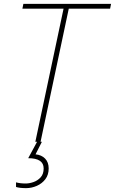

<svg xmlns="http://www.w3.org/2000/svg" viewBox="-20 -734 595 994"><path d="M163 0 309 -689H96L101 -714H555L550 -689H336L190 0ZM115 240Q82 240 63 234V210Q84 216 113 216Q132 216 153.5 208.5Q175 201 190.5 184Q206 167 206 138Q206 85 126 85L172 0H197L164 65Q195 68 213.5 87Q232 106 232 138Q232 171 215 193.5Q198 216 171 228Q144 240 115 240Z"/></svg>

Font: Noto Sans Disp Thin
Style: Italic
Weight: 100
Italic angle: -12°
Designer: Monotype Design Team
Foundry: Monotype Imaging Inc.
Version: Version 2.000;GOOG;noto-source:20170915:90ef993387c0